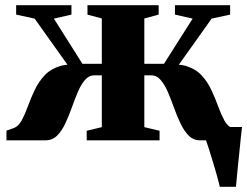

<svg xmlns="http://www.w3.org/2000/svg" viewBox="-20 -543 956 743"><path d="M830.5 180Q827 163.5 819.8 137.8Q812.5 112 804.2 84.5Q796 57 788.5 33.5Q781 10 776.5 -2L753.5 -51.5H916.5Q914.5 -35 912 -10.8Q909.5 13.5 906.8 40.8Q904 68 901.2 94.5Q898.5 121 896.5 143.5Q894.5 166 893 180ZM5 0V-37.5L33.5 -47.5Q52 -54.5 64.2 -77.5Q76.5 -100.5 87.8 -131.5Q99 -162.5 114 -194.2Q129 -226 152.2 -251Q175.5 -276 211.8 -287.2Q248 -298.5 302 -287.5L279.5 -238.5L114 -471L42.5 -486.5V-523H256.5V-486.5L188.5 -471L299 -296H374V-471.5L318.5 -486.5V-523H594V-486.5L538.5 -471.5V-296H614.5L725.5 -471L657 -486.5V-523H870.5V-486.5L799 -471L633.5 -238.5L611 -287.5Q665.5 -298.5 701.5 -287.2Q737.5 -276 760.5 -251Q783.5 -226 798.2 -194.2Q813 -162.5 824.2 -131.5Q835.5 -100.5 848 -77.2Q860.5 -54 879.5 -47L908 -37.5V0H754Q728.5 0 710.5 -18Q692.5 -36 678.8 -64.8Q665 -93.5 653.5 -125.8Q642 -158 629.8 -186.5Q617.5 -215 602 -233.2Q586.5 -251.5 564.5 -251.5H538.5V-51L597.5 -37V0H315.5V-37L374 -51V-251.5H345.5Q324 -251.5 308.5 -233.2Q293 -215 281 -186.5Q269 -158 257.5 -125.8Q246 -93.5 232.5 -64.8Q219 -36 200.8 -18Q182.5 0 156.5 0Z"/></svg>

Font: Merriweather 96pt Black
Style: Regular
Weight: 900
Version: Version 2.100